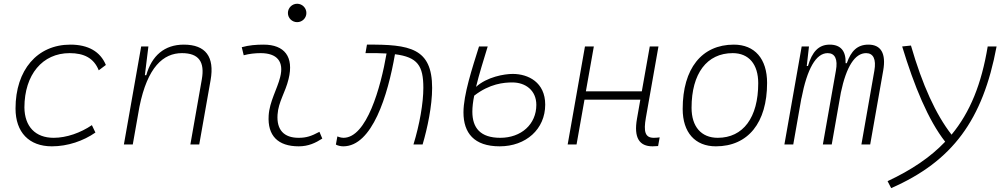

<svg xmlns="http://www.w3.org/2000/svg" viewBox="-20 -763 5313 1014"><path d="M263.2 -35.2C167 -35.2 109.9 -94.7 108.9 -195.8C109.4 -368.7 204.1 -482.4 347.7 -482.4C423.3 -482.4 475.6 -456.5 501.5 -391.6L539.1 -419.9C509.8 -490.7 445.8 -527.3 351.6 -527.3C176.8 -527.3 62 -393.6 62 -189.9C62 -64.5 133.3 9.8 253.9 9.8C337.9 9.8 420.9 -19 483.9 -63L465.3 -102.1C405.3 -61.5 331.5 -35.2 263.2 -35.2Z M634.3 0H681.2L716.3 -198.7C758.8 -409.7 842.8 -482.4 940.9 -482.4C1030.3 -482.4 1062 -436 1045.9 -344.2L985.4 0H1032.2L1092.3 -340.3C1113.8 -462.9 1066.4 -527.3 950.7 -527.3C848.6 -527.3 781.2 -468.8 752.4 -365.7H745.1L763.7 -517.6H725.6Z M1667 -66.9C1624 -43.9 1598.1 -35.2 1557.1 -35.2C1479.5 -35.2 1440.4 -77.1 1445.8 -157.7C1450.2 -225.6 1487.3 -275.4 1503.9 -345.2C1533.2 -463.4 1482.4 -527.3 1372.1 -527.3C1333.5 -527.3 1294.9 -524.4 1256.8 -513.7L1267.1 -471.2C1296.9 -479 1326.7 -482.4 1356.4 -482.4C1442.9 -482.4 1481 -438.5 1459.5 -355C1444.3 -293.5 1403.3 -226.1 1398.9 -153.3C1392.1 -46.4 1447.8 9.8 1557.6 9.8C1608.9 9.8 1646.5 -8.3 1682.1 -31.2ZM1549.3 -646C1576.2 -646 1598.1 -667.5 1598.1 -694.3C1598.1 -721.2 1576.2 -743.2 1549.3 -743.2C1522.5 -743.2 1500.5 -721.2 1500.5 -694.3C1500.5 -667.5 1522.5 -646 1549.3 -646Z M2163.6 0H2211.9C2237.3 -85.9 2262.2 -203.6 2262.2 -298.8C2262.2 -509.3 2144 -528.8 1918 -527.3L1910.2 -482.4C1952.6 -482.9 1989.7 -482.4 2021.5 -480.5C1990.7 -300.8 1916.5 -35.2 1793.9 -35.2C1787.6 -35.2 1778.8 -36.1 1761.7 -42.5L1753.9 0.5C1765.1 7.3 1782.7 9.8 1793 9.8C1945.8 9.8 2028.3 -258.8 2065.9 -476.6C2186 -461.4 2215.8 -415.5 2215.8 -298.8C2215.8 -219.2 2196.3 -106.4 2163.6 0Z M2619.1 9.8C2757.3 9.8 2859.4 -80.6 2859.4 -210.4C2859.4 -328.1 2770 -372.6 2688 -372.6C2643.1 -372.6 2552.2 -356.9 2494.1 -304.2C2510.3 -371.6 2534.2 -446.8 2555.7 -517.6H2509.8C2473.6 -401.9 2427.7 -263.2 2427.7 -169.4C2427.7 -61.5 2482.9 9.8 2619.1 9.8ZM2484.4 -257.8C2566.4 -321.3 2641.1 -327.6 2686 -327.6C2754.9 -327.6 2812.5 -286.1 2812.5 -209C2812.5 -106.9 2732.9 -35.2 2622.1 -35.2C2517.1 -35.2 2474.6 -87.4 2474.6 -173.3C2474.6 -197.8 2478 -226.6 2484.4 -257.8Z M2978 0H3024.9L3066.9 -236.8H3361.8L3344.2 -136.7C3326.2 -35.6 3356.4 9.8 3426.3 9.8C3436.5 9.8 3446.3 9.3 3455.6 8.3L3463.9 -37.6C3453.6 -36.1 3443.4 -35.2 3432.6 -35.2C3387.2 -35.2 3377.9 -67.4 3391.1 -141.6L3457.5 -517.6H3411.6L3369.6 -280.8H3074.2L3116.2 -517.6H3069.3Z M3760.7 9.8C3930.7 9.8 4031.2 -114.7 4031.2 -325.2C4031.2 -452.6 3965.8 -527.3 3855.5 -527.3C3686 -527.3 3585.4 -400.9 3585.4 -187.5C3585.4 -63.5 3650.9 9.8 3760.7 9.8ZM3770.5 -35.2C3683.6 -35.2 3632.3 -94.2 3632.3 -193.8C3632.3 -375 3713.4 -482.4 3849.6 -482.4C3935.1 -482.4 3984.4 -423.3 3984.4 -323.7C3984.4 -142.1 3904.8 -35.2 3770.5 -35.2Z M4252.4 -517.6H4213.9L4122.6 0H4169.4L4212.4 -244.6V-242.7C4242.7 -400.4 4289.6 -482.4 4351.1 -482.4C4389.6 -482.4 4405.8 -450.7 4394.5 -389.6L4325.7 0H4372.6L4420.9 -274.4C4449.7 -411.6 4495.1 -482.4 4554.2 -482.4C4591.8 -482.4 4608.4 -450.7 4597.7 -389.6L4529.3 0H4575.7L4644.5 -390.6C4660.2 -480.5 4632.8 -527.3 4566.4 -527.3C4507.8 -527.3 4474.6 -493.7 4452.1 -429.2H4445.8C4448.2 -493.7 4419.9 -527.3 4361.8 -527.3C4303.2 -527.3 4268.6 -488.8 4247.1 -414.6H4240.7Z M4686.5 230.5C5010.3 88.9 5170.9 -129.9 5243.2 -517.6H5196.3C5163.6 -319.3 5103.5 -170.4 5005.4 -51.8C4922.4 -158.2 4851.1 -314.5 4791 -522.5L4744.6 -517.6C4808.1 -308.6 4882.3 -128.4 4971.7 -14.6C4893.1 67.9 4793.5 134.8 4667.5 193.8Z"/></svg>

Font: Cascadia Code PL ExtraLight
Style: Italic
Weight: 200
Italic angle: -10°
Monospace: yes
Designer: Aaron Bell
Foundry: Saja Typeworks
Version: Version 2404.023